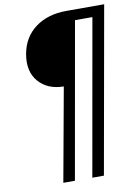

<svg xmlns="http://www.w3.org/2000/svg" viewBox="-105 -821 829 1140"><g transform="rotate(-10 309.0 -251.0)"><path d="M605 -752 426.8 250H356.9L522.9 -689H418L252 250H182.1L284.2 -313Q187 -314 133.1 -376Q79.1 -438 97.2 -542Q115.2 -641.1 189.9 -696.5Q264.6 -752 377.9 -752Z"/></g></svg>

Font: Stilu
Style: Italic
Weight: 400
Italic angle: -10°
Designer: Genilson Lima Santos
Foundry: Genilson Lima Santos
Version: Version 1.200;PS 001.200;hotconv 1.0.88;makeotf.lib2.5.64775